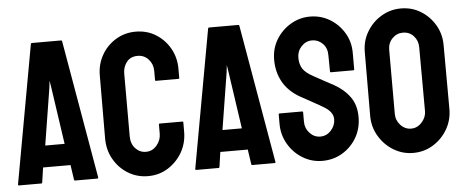

<svg xmlns="http://www.w3.org/2000/svg" viewBox="-49 -823 2295 949"><g transform="rotate(-5 1099.0 -348.5)"><path d="M5.9 -4.9 129.9 -691.9Q130.9 -695.8 134.8 -695.8H279.8Q283.7 -695.8 284.7 -691.9L403.8 -4.9Q404.3 0 399.9 0H289.1Q284.2 0 283.7 -4.9L272.9 -78.1H136.7L126 -4.9Q125.5 0 121.1 0H9.8Q5.9 0 5.9 -4.9ZM201.7 -465.8 156.7 -185.1H252.9L211.9 -465.8L206.1 -502.9Z M650.4 9.8Q596.2 9.8 551.3 -17.6Q506.8 -44.9 480.7 -91.1Q454.6 -137.2 454.6 -193.8L455.6 -505.9Q455.6 -561.5 481 -606.4Q506.3 -651.9 551 -679.4Q595.7 -707 650.4 -707Q706.1 -707 749.5 -680.2Q793.5 -653.3 819.6 -607.7Q845.7 -562 845.7 -505.9V-460Q845.7 -456.1 841.8 -456.1H729.5Q725.6 -456.1 725.6 -460V-505.9Q725.6 -539.1 704.1 -563Q682.6 -586.9 650.4 -586.9Q614.7 -586.9 595.7 -562.5Q576.7 -538.1 576.7 -505.9V-193.8Q576.7 -157.2 598.1 -134Q619.6 -110.8 650.4 -110.8Q682.6 -110.8 704.1 -136.5Q725.6 -162.1 725.6 -193.8V-240.2Q725.6 -244.1 729.5 -244.1H842.8Q846.7 -244.1 846.7 -240.2V-193.8Q846.7 -137.7 820.3 -91.3Q793.5 -45.4 749.5 -17.8Q705.6 9.8 650.4 9.8Z M885.3 -4.9 1009.3 -691.9Q1010.3 -695.8 1014.2 -695.8H1159.2Q1163.1 -695.8 1164.1 -691.9L1283.2 -4.9Q1283.7 0 1279.3 0H1168.5Q1163.6 0 1163.1 -4.9L1152.3 -78.1H1016.1L1005.4 -4.9Q1004.9 0 1000.5 0H889.2Q885.3 0 885.3 -4.9ZM1081.1 -465.8 1036.1 -185.1H1132.3L1091.3 -465.8L1085.4 -502.9Z M1515.6 9.8Q1462.4 9.8 1417.5 -17.6Q1373 -44.9 1346.4 -90.6Q1319.8 -136.2 1319.8 -190.9V-236.8Q1319.8 -242.2 1324.7 -242.2H1437Q1440.9 -242.2 1440.9 -236.8V-190.9Q1440.9 -158.2 1462.9 -134.5Q1484.9 -110.8 1515.6 -110.8Q1546.9 -110.8 1568.8 -135Q1590.8 -159.2 1590.8 -190.9Q1590.8 -227.5 1543 -254.9Q1535.2 -259.8 1522.7 -266.8Q1510.3 -273.9 1493.2 -283.2Q1476.1 -292.5 1460 -301.5Q1443.8 -310.5 1428.7 -318.8Q1374 -351.1 1347.4 -399.7Q1320.8 -448.2 1320.8 -508.8Q1320.8 -564.5 1348.1 -609.4Q1375.5 -653.8 1419.7 -679.9Q1463.9 -706.1 1515.6 -706.1Q1568.8 -706.1 1613.3 -679.7Q1657.7 -652.8 1684.3 -608.4Q1710.9 -564 1710.9 -508.8V-426.8Q1710.9 -422.9 1707 -422.9H1594.7Q1590.8 -422.9 1590.8 -426.8L1589.8 -508.8Q1589.8 -543.9 1567.9 -565.9Q1545.9 -587.9 1515.6 -587.9Q1484.9 -587.9 1462.9 -564.5Q1440.9 -541 1440.9 -508.8Q1440.9 -476.1 1454.8 -454.1Q1468.8 -432.1 1505.9 -412.1Q1509.8 -410.2 1523.9 -402.3Q1538.1 -394.5 1555.4 -385Q1572.8 -375.5 1586.9 -367.9Q1601.1 -360.4 1604 -358.9Q1653.8 -331.1 1682.9 -290.5Q1711.9 -250 1711.9 -190.9Q1711.9 -133.8 1685.5 -88.4Q1658.7 -43 1614.3 -16.6Q1569.8 9.8 1515.6 9.8Z M1966.3 9.8Q1913.1 9.8 1868.2 -17.6Q1823.7 -44.9 1796.6 -90.6Q1769.5 -136.2 1769.5 -190.9L1770.5 -507.8Q1770.5 -563.5 1797.4 -607.9Q1823.7 -652.8 1868.7 -679.9Q1913.6 -707 1966.3 -707Q2021 -707 2064.5 -680.2Q2108.4 -653.3 2135 -608.2Q2161.6 -563 2161.6 -507.8L2162.6 -190.9Q2162.6 -136.2 2136.2 -90.8Q2109.4 -44.9 2064.9 -17.6Q2020.5 9.8 1966.3 9.8ZM1966.3 -110.8Q1996.6 -110.8 2019 -135.5Q2041.5 -160.2 2041.5 -190.9L2040.5 -507.8Q2040.5 -541 2019.5 -564Q1998.5 -586.9 1966.3 -586.9Q1935.5 -586.9 1913.6 -564.5Q1891.6 -542 1891.6 -507.8V-190.9Q1891.6 -158.2 1913.6 -134.5Q1935.5 -110.8 1966.3 -110.8Z"/></g></svg>

Font: Koulen
Style: Regular
Weight: 400
Designer: Danh Hong
Version: Version 8.000; ttfautohint (v1.8.3)